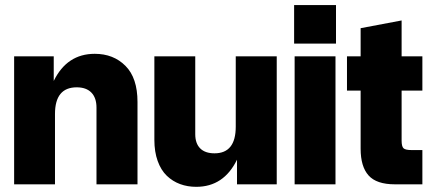

<svg xmlns="http://www.w3.org/2000/svg" viewBox="-20 -720 1685 750"><path d="M35.2 0V-500H189.9V-403.8Q241.7 -509.8 350.1 -509.8Q423.3 -509.8 470.2 -462.6Q517.1 -415.5 517.1 -321.8V0H356.9V-299.8Q356.9 -337.9 336.9 -358.4Q316.9 -378.9 279.8 -378.9Q194.8 -378.9 194.8 -274.9V0Z M746.6 9.8Q712.4 9.8 683.3 -1Q654.3 -11.7 631.6 -33.4Q608.9 -55.2 595.9 -91.1Q583 -127 583 -173.8V-500H742.7V-195.8Q742.7 -159.7 762 -140.4Q781.2 -121.1 817.9 -121.1Q900.9 -121.1 900.9 -225.1V-500H1061V0H905.8V-96.2Q854 9.8 746.6 9.8Z M1130.9 0V-500H1290.5V0ZM1128.9 -549.8H1292.5V-700.2H1128.9Z M1522.5 0Q1450.7 0 1419.7 -34.7Q1388.7 -69.3 1388.7 -139.2V-366.2H1335.4V-500H1388.7V-609.9L1548.8 -640.1V-500H1629.9V-366.2H1548.8V-170.9Q1548.8 -147.9 1556.2 -140.9Q1563.5 -133.8 1587.9 -133.8H1629.9V0Z"/></svg>

Font: TASA Orbiter Display Black
Style: Regular
Weight: 900
Designer: Weizhong Zhang
Version: Version 1.000;Glyphs 3.1.2 (3151)